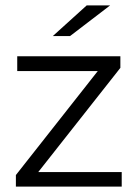

<svg xmlns="http://www.w3.org/2000/svg" viewBox="-20 -693 510 713"><path d="M432 -54V0H39V-43L343 -429H44V-484H427V-441L122 -54ZM302 -673H389L240 -559H176Z"/></svg>

Font: Montserrat Ace
Style: Regular
Weight: 400
Designer: Julieta Ulanovsky
Foundry: Julieta Ulanovsky
Version: Version 1